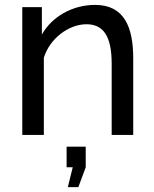

<svg xmlns="http://www.w3.org/2000/svg" viewBox="-20 -551 630 784"><path d="M524 0V-312C524 -438 489 -531 368 -531C276 -531 192 -483 151 -410V-522H71V0H159V-315C183 -394 261 -452 333 -452C402 -452 436 -403 436 -292V0ZM257 213H300L330 132V48H252V132H277Z"/></svg>

Font: FIGSv2-sans-serif Medium
Style: Regular
Weight: 500
Designer: Matt McInerney, Pablo Impallari, Rodrigo Fuenzalida,Mirko Velimirovic
Foundry: Matt McInerney, Pablo Impallari, Rodrigo Fuenzalida
Version: Version 4.021;hotconv 1.0.109;makeotfexe 2.5.65596